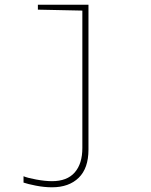

<svg xmlns="http://www.w3.org/2000/svg" viewBox="-20 -548 640 816"><path d="M80 228V201Q96 208 134 215Q172 222 201 222Q265 222 297.5 185Q330 148 330 81V-503L141 -507V-528H356V88Q356 167 314.5 207.5Q273 248 201 248Q168 248 132.5 241Q97 234 80 228Z"/></svg>

Font: Noto Sans Mono UI Thin
Style: Regular
Weight: 250
Monospace: yes
Designer: Monotype Design team
Foundry: Monotype Imaging Inc.
Version: Version 1.000